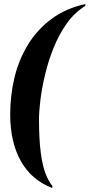

<svg xmlns="http://www.w3.org/2000/svg" viewBox="-20 -797 447 960"><path d="M241 143Q137 103 84 8Q31 -87 31 -224Q31 -320 52.5 -409.5Q74 -499 120 -574Q166 -649 237 -702Q308 -755 407 -777L406 -767Q352 -734 313 -678.5Q274 -623 247.5 -556.5Q221 -490 205 -422.5Q189 -355 182 -297Q175 -239 175 -202Q175 -99 184 -32.5Q193 34 208.5 73Q224 112 242 133Z"/></svg>

Font: Noto Serif Display ExtraCondensed ExtraBold
Style: Italic
Weight: 800
Width: 2
Italic angle: -12°
Designer: Monotype Design Team
Foundry: Monotype Imaging Inc.
Version: Version 2.009